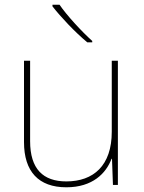

<svg xmlns="http://www.w3.org/2000/svg" viewBox="-20 -879 613 816"><path d="M233 -859H203V-852C238 -807 298 -743 351 -699H372V-705C327 -745 262 -816 233 -859ZM481 -621H455V-319C455 -175 377 -108 262 -108C163 -108 108 -161 108 -279V-621H82V-275C82 -150 144 -83 262 -83C374 -83 431 -143 454 -204H456L460 -93H481Z"/></svg>

Font: Noto Sans Kannada UI Thin
Style: Regular
Weight: 100
Designer: Jelle Bosma - Monotype Design Team
Foundry: Monotype Imaging Inc.
Version: Version 2.005